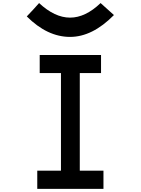

<svg xmlns="http://www.w3.org/2000/svg" viewBox="-20 -1214 905 1235"><path d="M152.3 -1108.4Q284.2 -976.6 430.7 -976.6Q574.2 -976.6 712.9 -1117.2Q643.6 -1178.7 627 -1194.3Q529.3 -1100.6 430.7 -1100.6Q332 -1100.6 231.4 -1194.3Q198.2 -1156.2 152.3 -1108.4ZM219.7 1H645.5V-116.2H493.2V-744.1H629.9V-860.4H235.4V-744.1H372.1V-116.2H219.7Z"/></svg>

Font: OCR-B
Style: Regular
Weight: 400
Version: 1.1